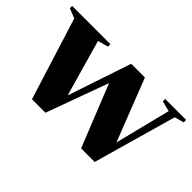

<svg xmlns="http://www.w3.org/2000/svg" viewBox="-90 -755 1015 1015"><g transform="rotate(45 418.0 -247.0)"><path d="M745.5 -462 687 -476.5V-494.5H843.5V-476.5L791 -461.5L659 4.5H557.5L402.5 -382.5L436.5 -395L291 4.5H190L46 -455.5L-8.5 -477.5V-494.5H277.5V-476.5L219 -460L319 -108.5L288.5 -82L428.5 -499H531L682.5 -111L650.5 -82.5Z"/></g></svg>

Font: Newsreader 60pt
Style: Bold
Weight: 700
Designer: Hugues Gentile
Foundry: Production Type
Version: Version 1.003